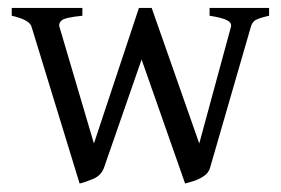

<svg xmlns="http://www.w3.org/2000/svg" viewBox="-20 -437 689 471"><path d="M640.1 -398.4Q612.3 -392.1 605 -386.5Q597.7 -380.9 595.2 -370.6L495.6 -26.4Q492.2 -13.2 480.2 -5.1Q468.3 2.9 455.1 7.1Q441.9 11.2 434.1 13.2L319.8 -312.5L323.7 -417.5Q323.7 -417.5 335.2 -417.5Q346.7 -417.5 352.1 -417.5L468.8 -85L546.4 -370.6Q549.3 -380.9 537.1 -387.2Q524.9 -393.6 494.1 -398.4V-417.5H640.1ZM235.4 -26.4Q228.5 -6.3 207.8 2.2Q187 10.7 175.3 13.2L57.6 -370.6Q53.7 -388.2 8.8 -398.4V-417.5H182.1V-398.4Q138.2 -394 130.6 -386.5Q123 -378.9 126 -370.6L210.4 -85L320.8 -417.5Q327.1 -417.5 336.4 -417.5Q345.7 -417.5 345.7 -417.5L355 -370.6Z"/></svg>

Font: Dai Banna SIL Light
Style: Regular
Weight: 300
Designer: Victor Gaultney
Foundry: SIL International
Version: Version 4.000